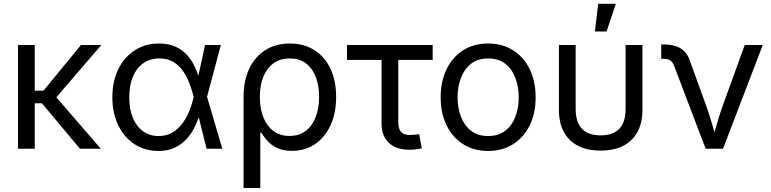

<svg xmlns="http://www.w3.org/2000/svg" viewBox="-20 -773 4009 998"><path d="M160.6 -539.1V0H73.7V-539.1ZM506.8 -539.1 246.1 -236.3H127.4V-301.8H206.1L400.9 -539.1ZM395.5 0 195.8 -238.8 242.2 -302.7 503.9 0Z M803.7 11.7Q732.9 11.7 678.7 -23.9Q624.5 -59.6 594.2 -122.8Q564 -186 564 -267.6Q564 -350.1 594.7 -413.1Q625.5 -476.1 680.4 -511.5Q735.4 -546.9 806.6 -546.9Q857.4 -546.9 894.3 -529.5Q931.2 -512.2 955.8 -483.2Q980.5 -454.1 995.8 -418.9Q1011.2 -383.8 1019 -349.1H1050.3L1055.7 -271L1135.7 0H1053.7L986.3 -271Q978.5 -302.2 965.8 -336.7Q953.1 -371.1 932.9 -401.4Q912.6 -431.6 882.1 -450.4Q851.6 -469.2 808.6 -469.2Q760.7 -469.2 725.3 -444.6Q689.9 -419.9 670.9 -374.8Q651.9 -329.6 651.9 -267.1Q651.9 -206.1 670.4 -160.9Q689 -115.7 723.4 -90.8Q757.8 -65.9 804.7 -65.9Q847.2 -65.9 878.4 -85.4Q909.7 -105 931.4 -136Q953.1 -167 966.3 -201.9Q979.5 -236.8 986.8 -268.1L1045.9 -539.1H1127.9L1055.7 -268.1L1050.3 -191.9H1022.5Q1012.7 -158.2 996.6 -122.3Q980.5 -86.4 954.8 -56.2Q929.2 -25.9 892.1 -7.1Q855 11.7 803.7 11.7Z M1246.1 204.1V-269.5Q1246.1 -354.5 1275.9 -416.7Q1305.7 -479 1359.6 -512.9Q1413.6 -546.9 1486.3 -546.9Q1559.6 -546.9 1613.5 -512.9Q1667.5 -479 1697.3 -416.7Q1727.1 -354.5 1727.1 -269Q1727.1 -184.6 1698 -121.6Q1668.9 -58.6 1617.2 -23.7Q1565.4 11.2 1498 11.2Q1449.7 11.2 1418.2 -4.9Q1386.7 -21 1368.2 -43Q1349.6 -64.9 1338.4 -83H1333V204.1ZM1484.4 -66.4Q1535.2 -66.4 1569.3 -92.8Q1603.5 -119.1 1621.1 -165Q1638.7 -210.9 1638.7 -269.5Q1638.7 -326.7 1621.8 -371.8Q1605 -417 1571 -443.1Q1537.1 -469.2 1486.3 -469.2Q1436.5 -469.2 1401.9 -444.3Q1367.2 -419.4 1348.9 -374.5Q1330.6 -329.6 1330.6 -269.5Q1330.6 -210 1348.6 -164.1Q1366.7 -118.2 1401.1 -92.3Q1435.5 -66.4 1484.4 -66.4Z M2109.4 5.4Q2039.6 5.4 2001.5 -30.3Q1963.4 -65.9 1963.4 -130.9V-461.4H1783.7V-539.1H2229V-461.4H2050.3V-137.7Q2050.3 -103 2064.7 -87.2Q2079.1 -71.3 2112.8 -71.3Q2122.1 -71.3 2134.8 -72.8Q2147.5 -74.2 2158.7 -75.7L2172.4 -2.4Q2159.7 1 2143.1 3.2Q2126.5 5.4 2109.4 5.4Z M2517.1 11.7Q2443.4 11.7 2387.9 -23.2Q2332.5 -58.1 2301.5 -121.1Q2270.5 -184.1 2270.5 -266.6Q2270.5 -350.6 2301.5 -413.8Q2332.5 -477.1 2387.9 -512Q2443.4 -546.9 2517.1 -546.9Q2590.8 -546.9 2646.5 -512Q2702.1 -477.1 2733.2 -413.8Q2764.2 -350.6 2764.2 -266.6Q2764.2 -184.1 2733.2 -121.1Q2702.1 -58.1 2646.5 -23.2Q2590.8 11.7 2517.1 11.7ZM2517.1 -65.9Q2570.8 -65.9 2606.2 -93.3Q2641.6 -120.6 2658.9 -166.3Q2676.3 -211.9 2676.3 -266.6Q2676.3 -321.8 2658.9 -367.9Q2641.6 -414.1 2606.2 -441.7Q2570.8 -469.2 2517.1 -469.2Q2463.9 -469.2 2428.7 -441.7Q2393.6 -414.1 2376 -368.2Q2358.4 -322.3 2358.4 -266.6Q2358.4 -211.9 2376 -166.3Q2393.6 -120.6 2428.5 -93.3Q2463.4 -65.9 2517.1 -65.9Z M3102.1 9.8Q3033.2 9.8 2984.6 -15.1Q2936 -40 2910.6 -87.4Q2885.3 -134.8 2885.3 -202.1V-539.1H2972.2V-206.5Q2972.2 -161.1 2986.6 -130.6Q3001 -100.1 3030 -84.7Q3059.1 -69.3 3102.1 -69.3Q3145 -69.3 3174.1 -84.7Q3203.1 -100.1 3217.5 -130.6Q3231.9 -161.1 3231.9 -206.5V-539.1H3319.3V-202.1Q3319.3 -134.8 3293.7 -87.4Q3268.1 -40 3219.7 -15.1Q3171.4 9.8 3102.1 9.8ZM3072.3 -609.4 3089.4 -753.4H3181.2L3132.8 -609.4Z M3647.9 0 3484.4 -429.7Q3476.1 -451.2 3463.6 -459.2Q3451.2 -467.3 3428.7 -467.3H3417V-542H3431.2Q3482.4 -542 3515.9 -522.7Q3549.3 -503.4 3564 -462.4L3651.4 -221.2Q3668.9 -173.3 3681.9 -126.5Q3694.8 -79.6 3708.5 -35.2H3679.2Q3692.9 -79.6 3705.8 -126.7Q3718.8 -173.8 3735.8 -221.2L3851.1 -539.1H3944.8L3738.3 0Z"/></svg>

Font: Inter 18pt
Style: Regular
Weight: 400
Designer: Rasmus Andersson
Foundry: rsms
Version: Version 4.001;git-66647c0bb